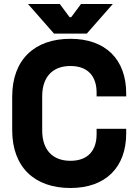

<svg xmlns="http://www.w3.org/2000/svg" viewBox="-20 -917 684 960"><path d="M120 -897 250 -749H414L544 -897H385L336 -831H328L279 -897ZM332 23C509 23 611 -81 611 -250V-273H463V-246C463 -167 422 -113 332 -113C242 -113 191 -169 191 -264V-436C191 -531 242 -587 332 -587C422 -587 463 -533 463 -454V-435H611V-450C611 -619 509 -723 332 -723C153 -723 41 -619 41 -434V-266C41 -81 153 23 332 23Z"/></svg>

Font: Kalas SG
Style: Bold
Weight: 700
Designer: Kalas
Foundry: Kalas
Version: Version 2.000;FEAKit 1.0